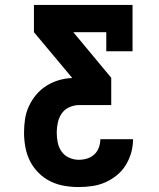

<svg xmlns="http://www.w3.org/2000/svg" viewBox="-20 -755 640 775"><path d="M298 0Q268 0 239 -5Q210 -10 183.5 -23Q157 -36 135.5 -57.5Q114 -79 101 -105Q88 -131 82.5 -160.5Q77 -190 77 -219Q77 -247 81 -274Q85 -301 96.5 -326Q108 -351 126 -372.5Q144 -394 167 -408.5Q190 -423 216.5 -431Q243 -439 271 -440V-441L117 -625V-735H515V-548H409V-625H276L429 -441V-331H300Q280 -331 260.5 -322.5Q241 -314 229.5 -297.5Q218 -281 213.5 -260.5Q209 -240 209 -220Q209 -200 213 -180Q217 -160 228.5 -143.5Q240 -127 259 -118.5Q278 -110 298 -110Q315 -110 331.5 -115Q348 -120 360.5 -131.5Q373 -143 379 -159.5Q385 -176 385 -193H517Q517 -165 509.5 -138.5Q502 -112 487.5 -88.5Q473 -65 451.5 -47.5Q430 -30 405 -19Q380 -8 352.5 -4Q325 0 298 0Z"/></svg>

Font: Iosevka Etoile Extrabold
Style: Regular
Weight: 800
Designer: Belleve Invis
Foundry: Belleve Invis
Version: Version 22.1.2; ttfautohint (v1.8.4)